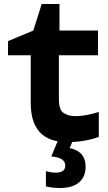

<svg xmlns="http://www.w3.org/2000/svg" viewBox="-20 -702 540 962"><path d="M318 10Q403 10 475 -16V-141Q440 -130 411 -125Q382 -120 359 -120Q322 -120 298.5 -136Q275 -152 275 -205V-425H471V-549H278V-682H189L147 -549L20 -496V-425H134V-186Q134 10 318 10ZM280 240Q344 240 376.5 211.5Q409 183 409 134Q409 56 329 40L346 0H271L237 82Q307 87 307 128Q307 163 259 163Q237 163 210 156V232Q242 240 280 240Z"/></svg>

Font: Noto Sans Mono Condensed Extra
Style: Regular
Weight: 800
Width: 3
Designer: Monotype Design Team
Foundry: Monotype Imaging Inc.
Version: Version 1.900